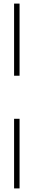

<svg xmlns="http://www.w3.org/2000/svg" viewBox="-20 -930 188 1070"><path d="M58.5 -910H89V-508H58.5ZM58.5 -268H89V120H58.5Z"/></svg>

Font: Big Shoulders Display Thin ExtraLight
Style: Regular
Weight: 250
Version: Version 2.002